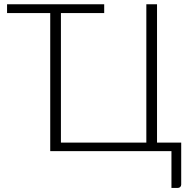

<svg xmlns="http://www.w3.org/2000/svg" viewBox="-20 -728 920 925"><path d="M14 -707.5H482V-665H273.5V-41H685V-707.5H736.5V-41H853V161Q853 168.5 848.2 173Q843.5 177.5 835.5 177.5H806V0H222V-665H14Z"/></svg>

Font: Lato Light
Style: Regular
Weight: 300
Designer: Lukasz Dziedzic
Foundry: tyPoland Lukasz Dziedzic
Version: Version 2.007; 2014-02-27